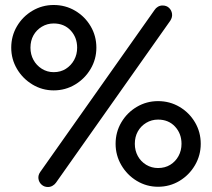

<svg xmlns="http://www.w3.org/2000/svg" viewBox="-20 -734 849 769"><path d="M172 15Q157 15 146.5 5.5Q136 -4 134 -18Q132 -32 141 -45L599 -694Q604 -702 612.5 -707Q621 -712 631 -712Q647 -712 657 -702.5Q667 -693 669 -679Q671 -665 662 -651L204 -2Q199 5 190.5 10Q182 15 172 15ZM195 -372Q149 -372 110 -395.5Q71 -419 48 -458Q25 -497 25 -543Q25 -590 48 -629Q71 -668 110 -691Q149 -714 195 -714Q242 -714 281 -691Q320 -668 343 -629Q366 -590 366 -543Q366 -497 343 -458Q320 -419 281 -395.5Q242 -372 195 -372ZM195 -445Q223 -445 244 -458.5Q265 -472 277 -494Q289 -516 289 -543Q289 -584 263 -612Q237 -640 195 -640Q169 -640 147.5 -627Q126 -614 114 -592.5Q102 -571 102 -543Q102 -516 114 -494Q126 -472 147.5 -458.5Q169 -445 195 -445ZM613 14Q567 14 528 -9.5Q489 -33 466 -72.5Q443 -112 443 -158Q443 -205 466 -244Q489 -283 528 -306Q567 -329 613 -329Q660 -329 699 -306Q738 -283 761 -244Q784 -205 784 -158Q784 -112 761 -72.5Q738 -33 699 -9.5Q660 14 613 14ZM613 -61Q641 -61 662 -74Q683 -87 695 -109Q707 -131 707 -158Q707 -199 681 -227Q655 -255 613 -255Q587 -255 565.5 -242Q544 -229 532 -207.5Q520 -186 520 -158Q520 -131 532 -109Q544 -87 565.5 -74Q587 -61 613 -61Z"/></svg>

Font: National Park
Style: Regular
Weight: 400
Designer: Andrea Herstowski, Ben Hoepner
Version: Version 1.009